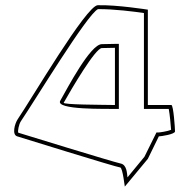

<svg xmlns="http://www.w3.org/2000/svg" viewBox="-20 -728 728 735"><path d="M46 -206C46 -206 429 -87 440 -87C450 -87 458 -6 458 -14L546 -120L588 -206C596 -206 650 -214 650 -225C650 -236 644 -326 636 -326H546V-691C546 -691 427 -710 354 -708C310 -706 100 -348 48 -272C36 -254 25 -212 46 -206ZM50 -220C47 -225 52 -252 60 -264C111 -339 314 -674 355 -693C412 -694 500 -683 531 -678V-311H626C630 -291 634 -246 635 -231C621 -225 591 -221 588 -221H579L533 -128L468 -49C466 -64 466 -97 442 -102C413 -108 50 -220 50 -220ZM211 -343C188 -306 392 -312 420 -311H435V-560H420C420 -560 383 -559 370 -559C326 -559 239 -392 211 -343ZM224 -335C254 -388 345 -544 370 -544C383 -544 420 -545 420 -545V-326C364 -327 219 -327 224 -335Z"/></svg>

Font: Ampere
Style: OuLn
Weight: 400
Version: Version 1